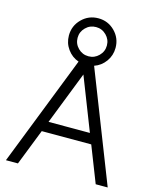

<svg xmlns="http://www.w3.org/2000/svg" viewBox="-138 -1055 929 1147"><g transform="rotate(15 326.5 -481.0)"><path d="M640.6 0H566.4L479 -223.1H172.9L85.4 0H11.2L277.8 -681.2Q235.4 -695.8 208.5 -733.2Q181.6 -770.5 181.6 -817.4Q181.6 -877.4 223.9 -919.7Q266.1 -961.9 326.2 -961.9Q386.2 -961.9 428.2 -919.7Q470.2 -877.4 470.2 -817.4Q470.2 -770.5 443.4 -733.2Q416.5 -695.8 374 -681.2ZM326.2 -727.1Q363.3 -727.1 389.9 -753.7Q416.5 -780.3 416.5 -817.4Q416.5 -854.5 389.9 -881.1Q363.3 -907.7 326.2 -907.7Q288.6 -907.7 262 -881.1Q235.4 -854.5 235.4 -817.4Q235.4 -780.3 262 -753.7Q288.6 -727.1 326.2 -727.1ZM453.6 -287.1 325.7 -614.3 197.8 -287.1Z"/></g></svg>

Font: LilGrotesk
Style: Regular
Weight: 400
Designer: BSozoo
Foundry: BSozoo
Version: Version 1.004;PS 001.004;hotconv 1.0.70;makeotf.lib2.5.58329